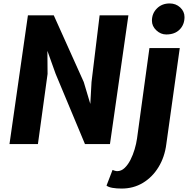

<svg xmlns="http://www.w3.org/2000/svg" viewBox="-20 -836 1096 1114"><path d="M35 0 142 -747H292L466 -360L504 -233L511 -360L558 -747H725L618 0H473L303 -407L255 -541L256 -407L200 0ZM686 258Q656 258 632.8 254Q609.5 250 598 241L633 150Q637 152 645.5 154.5Q654 157 660 157Q683.5 157 702.8 138.8Q722 120.5 736.8 91.8Q751.5 63 761.2 30Q771 -3 775 -32L847 -557H1023L945 0Q935.5 75 900 133.2Q864.5 191.5 809.5 224.8Q754.5 258 686 258ZM944.5 -636Q912.5 -636 887 -660Q861.5 -684 861.5 -716Q861.5 -758 890.5 -787Q919.5 -816 964.5 -816Q1000.5 -816 1025.5 -792.8Q1050.5 -769.5 1050.5 -737Q1050.5 -693 1022.2 -664.5Q994 -636 944.5 -636Z"/></svg>

Font: Merriweather Sans ExtraBold
Style: Italic
Weight: 800
Italic angle: -7.5°
Designer: Eben Sorkin
Foundry: Eben Sorkin
Version: Version 2.001; ttfautohint (v1.8.3)